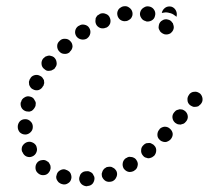

<svg xmlns="http://www.w3.org/2000/svg" viewBox="-20 -594 693 638"><path d="M294 -2Q294 -7 291 -11Q289 -16 286 -19Q282 -22 277 -24Q273 -26 268 -25H267Q262 -25 257 -23Q253 -21 249 -17Q246 -13 245 -9Q243 -4 243 1Q244 11 251 18Q259 25 270 25V24Q281 24 288 16Q294 8 294 -2ZM217 -1Q218 -5 217 -10Q216 -15 214 -19Q211 -24 207 -26Q203 -29 198 -30L197 -31Q187 -33 178 -27Q170 -22 168 -12Q166 -7 167 -2Q168 3 171 7Q174 12 178 14Q182 17 187 18Q197 21 206 15Q215 10 217 -1ZM368 -23Q366 -28 363 -31Q360 -35 355 -37Q351 -40 346 -40Q341 -40 336 -39H335Q331 -37 327 -34Q323 -30 321 -26Q319 -21 318 -17Q318 -12 319 -7Q323 3 332 8Q341 12 351 9H352Q362 5 366 -4Q371 -13 368 -23ZM143 -22Q146 -26 147 -30Q149 -35 148 -40Q148 -45 145 -49Q143 -54 139 -57H138Q130 -64 120 -62Q109 -61 103 -53Q97 -45 98 -34Q99 -24 107 -18L108 -17Q116 -11 126 -12Q137 -13 143 -22ZM434 -61Q432 -65 428 -68Q423 -71 419 -72Q414 -73 409 -73Q404 -72 400 -69H399Q390 -63 388 -53Q386 -43 391 -34Q394 -30 398 -27Q402 -24 407 -23Q411 -22 416 -23Q421 -24 425 -26L426 -27Q435 -32 437 -42Q440 -52 434 -61ZM493 -110Q490 -114 485 -116Q481 -119 476 -119Q471 -119 466 -118Q461 -116 458 -113L457 -112Q449 -105 449 -95Q448 -85 455 -77Q458 -73 462 -71Q467 -69 472 -68Q477 -68 482 -70Q486 -71 490 -75H491Q498 -82 499 -92Q500 -103 493 -110ZM87 -74Q97 -78 101 -88Q105 -97 101 -107V-108Q97 -117 87 -121Q78 -125 68 -121Q59 -117 54 -108Q50 -98 54 -89L55 -88Q59 -78 68 -74Q78 -70 87 -74ZM545 -166Q538 -173 527 -173Q517 -172 510 -165V-164Q503 -157 503 -146Q503 -136 511 -129Q515 -125 519 -124Q524 -122 529 -122Q534 -122 539 -125Q543 -127 546 -130L547 -131Q554 -139 554 -149Q553 -159 545 -166ZM64 -147Q74 -147 82 -155Q89 -162 89 -172V-173Q89 -184 81 -191Q74 -198 64 -198Q53 -198 46 -191Q39 -183 39 -173V-172Q39 -162 46 -154Q54 -147 64 -147ZM595 -225Q591 -228 586 -230Q581 -231 577 -231Q572 -230 567 -228Q563 -226 560 -222L559 -221Q552 -213 553 -203Q554 -193 562 -186Q566 -183 571 -181Q576 -180 580 -180Q585 -181 590 -183Q594 -185 597 -189L598 -190Q605 -198 604 -208Q603 -218 595 -225ZM67 -224Q72 -223 77 -223Q82 -224 86 -226Q90 -229 93 -233Q96 -237 98 -242Q99 -247 99 -252Q98 -257 95 -261Q93 -266 89 -269Q85 -272 80 -273Q70 -276 61 -270Q52 -265 50 -255L49 -254Q47 -244 52 -235Q57 -227 67 -224ZM645 -283Q641 -286 636 -288Q631 -290 626 -289Q621 -289 617 -287Q613 -285 609 -281V-280Q602 -272 603 -262Q603 -252 611 -245Q615 -242 620 -240Q624 -238 629 -239Q634 -239 639 -241Q643 -244 646 -247L647 -248Q654 -256 653 -266Q652 -276 645 -283ZM77 -312Q79 -307 82 -303Q85 -299 90 -297Q99 -292 109 -295Q119 -299 123 -308H124Q126 -313 127 -318Q127 -323 126 -328Q124 -332 121 -336Q118 -340 113 -342Q104 -347 94 -344Q84 -341 80 -332L79 -331Q77 -326 76 -322Q76 -317 77 -312ZM128 -364Q131 -361 136 -359Q141 -358 146 -359Q151 -359 155 -362Q160 -364 163 -368V-369Q170 -377 168 -387Q167 -397 159 -404Q155 -407 150 -408Q145 -410 140 -409Q136 -408 131 -406Q127 -403 124 -400L123 -399Q117 -391 118 -381Q119 -370 128 -364ZM177 -423Q184 -415 194 -415Q204 -414 212 -421V-422Q220 -429 221 -439Q221 -450 214 -457Q207 -465 197 -465Q186 -466 179 -459L178 -458Q170 -451 170 -441Q170 -430 177 -423ZM234 -473Q240 -465 250 -463Q260 -461 269 -466L270 -467Q278 -473 280 -483Q282 -493 276 -502Q271 -510 260 -512Q250 -514 242 -508H241Q232 -502 230 -492Q228 -482 234 -473ZM519 -526Q515 -524 512 -520Q509 -516 508 -511Q507 -506 507 -501Q508 -496 511 -492V-491Q517 -483 527 -480Q537 -478 546 -483Q550 -486 553 -490Q556 -494 557 -499Q558 -503 557 -508Q556 -513 554 -518H553Q548 -527 538 -529Q528 -532 519 -526ZM298 -534Q297 -529 297 -524Q297 -519 299 -514Q303 -505 313 -501Q323 -498 332 -502H333Q342 -506 346 -516Q349 -526 345 -535Q341 -545 331 -548Q322 -552 312 -548L311 -547Q307 -545 303 -542Q300 -538 298 -534ZM446 -554Q443 -544 449 -535Q454 -526 464 -524L465 -523Q475 -521 484 -526Q493 -531 495 -541Q498 -551 493 -560Q488 -569 478 -572H477Q467 -575 458 -569Q449 -564 446 -554ZM374 -563Q371 -558 370 -554Q369 -549 370 -544Q372 -534 380 -528Q389 -522 399 -524H400Q405 -525 409 -528Q413 -530 416 -534Q419 -539 420 -543Q421 -548 420 -553Q418 -563 409 -569Q401 -575 391 -573H390Q385 -572 381 -569Q377 -567 374 -563ZM549 -572Q559 -569 564 -560Q569 -551 567 -541L566 -538Q564 -541 560 -543Q553 -549 543 -551Q533 -554 524 -552Q521 -551 518 -551Q518 -552 518 -553Q521 -563 530 -569Q538 -574 549 -572Z"/></svg>

Font: FRB American Cursive Guidelines Arrows Dotted Black
Style: Bold Italic
Weight: 900
Italic angle: -25°
Version: Version 2.0;Modular Font Editor K font №1